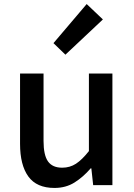

<svg xmlns="http://www.w3.org/2000/svg" viewBox="-20 -914 660 948"><path d="M249 14Q161 14 120 -42.5Q79 -99 79 -204V-551H195V-218Q195 -148 217 -117Q239 -86 287 -86Q325 -86 355 -105.5Q385 -125 419 -168V-551H535V0H440L431 -83H428Q391 -40 348 -13Q305 14 249 14ZM303 -644 244 -701 408 -894 488 -818Z"/></svg>

Font: Source Han Sans TC Medium
Style: Regular
Weight: 500
Designer: Ryoko NISHIZUKA Ë•øÂ°öÊ∂ºÂ≠ê (kana, bopomofo & ideographs); Paul D. Hunt (Latin, Greek & Cyrillic); Sandoll Communicatio
Foundry: Adobe
Version: Version 2.004;hotconv 1.0.118;makeotfexe 2.5.65603